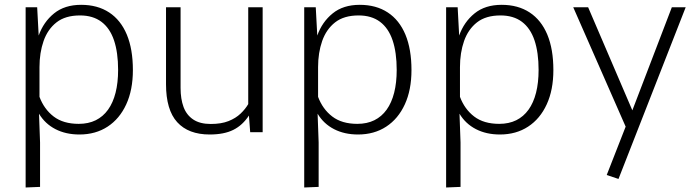

<svg xmlns="http://www.w3.org/2000/svg" viewBox="-20 -559 2946 812"><path d="M88.4 233.9V-528.3H137.2L143.6 -408.7Q164.1 -466.3 208.7 -502.4Q253.4 -538.6 323.2 -538.6Q392.6 -538.6 441.7 -506.3Q490.7 -474.1 516.4 -412.6Q542 -351.1 542 -262.7Q542 -178.7 513.9 -117.7Q485.8 -56.6 435.1 -23.4Q384.3 9.8 315.9 9.8Q258.3 9.8 214.4 -12.9Q170.4 -35.6 145 -78.1L149.4 43.5V231.4ZM313 -35.2Q354 -35.2 385 -50.5Q416 -65.9 437 -95.2Q458 -124.5 468.8 -167Q479.5 -209.5 479.5 -263.2Q479.5 -336.9 462.2 -388.4Q444.8 -439.9 408.9 -466.8Q373 -493.7 318.4 -493.7Q256.3 -493.7 219 -464.4Q181.6 -435.1 164.3 -385.5Q147 -335.9 147 -274.9V-149.4Q166.5 -97.2 207 -66.2Q247.6 -35.2 313 -35.2Z M866.7 9.8Q776.9 9.8 729.5 -42.2Q682.1 -94.2 682.1 -203.1V-528.3H743.7V-187Q743.7 -140.6 756.3 -106.4Q769 -72.3 797.4 -53.5Q825.7 -34.7 871.1 -34.7Q916 -34.7 946.5 -46.9Q977.1 -59.1 997.3 -78.4Q1017.6 -97.7 1029.8 -118.7V-528.3H1090.8V0H1038.1L1032.7 -70.3Q1005.9 -29.3 966.8 -9.8Q927.7 9.8 866.7 9.8Z M1266.6 233.9V-528.3H1315.4L1321.8 -408.7Q1342.3 -466.3 1387 -502.4Q1431.6 -538.6 1501.5 -538.6Q1570.8 -538.6 1619.9 -506.3Q1668.9 -474.1 1694.6 -412.6Q1720.2 -351.1 1720.2 -262.7Q1720.2 -178.7 1692.1 -117.7Q1664.1 -56.6 1613.3 -23.4Q1562.5 9.8 1494.1 9.8Q1436.5 9.8 1392.6 -12.9Q1348.6 -35.6 1323.2 -78.1L1327.6 43.5V231.4ZM1491.2 -35.2Q1532.2 -35.2 1563.2 -50.5Q1594.2 -65.9 1615.2 -95.2Q1636.2 -124.5 1647 -167Q1657.7 -209.5 1657.7 -263.2Q1657.7 -336.9 1640.4 -388.4Q1623 -439.9 1587.2 -466.8Q1551.3 -493.7 1496.6 -493.7Q1434.6 -493.7 1397.2 -464.4Q1359.9 -435.1 1342.5 -385.5Q1325.2 -335.9 1325.2 -274.9V-149.4Q1344.7 -97.2 1385.3 -66.2Q1425.8 -35.2 1491.2 -35.2Z M1866.7 233.9V-528.3H1915.5L1921.9 -408.7Q1942.4 -466.3 1987.1 -502.4Q2031.7 -538.6 2101.6 -538.6Q2170.9 -538.6 2220 -506.3Q2269 -474.1 2294.7 -412.6Q2320.3 -351.1 2320.3 -262.7Q2320.3 -178.7 2292.2 -117.7Q2264.2 -56.6 2213.4 -23.4Q2162.6 9.8 2094.2 9.8Q2036.6 9.8 1992.7 -12.9Q1948.7 -35.6 1923.3 -78.1L1927.7 43.5V231.4ZM2091.3 -35.2Q2132.3 -35.2 2163.3 -50.5Q2194.3 -65.9 2215.3 -95.2Q2236.3 -124.5 2247.1 -167Q2257.8 -209.5 2257.8 -263.2Q2257.8 -336.9 2240.5 -388.4Q2223.1 -439.9 2187.3 -466.8Q2151.4 -493.7 2096.7 -493.7Q2034.7 -493.7 1997.3 -464.4Q1960 -435.1 1942.6 -385.5Q1925.3 -335.9 1925.3 -274.9V-149.4Q1944.8 -97.2 1985.4 -66.2Q2025.9 -35.2 2091.3 -35.2Z M2595.7 197.8 2545.9 181.2 2626 -23.4 2404.3 -528.3H2467.3L2654.3 -92.3L2821.3 -528.3H2879.9Z"/></svg>

Font: Comme ExtraLight
Style: Regular
Weight: 250
Version: Version 1.000;gftools[0.9.27]